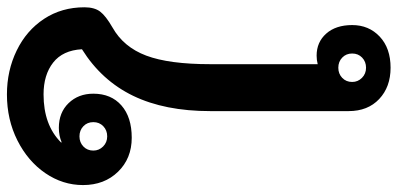

<svg xmlns="http://www.w3.org/2000/svg" viewBox="-428 -800 1119 540"><g transform="rotate(-90 131.0 -529.5)"><path d="M89 -108V-497Q89 -625 132 -714Q175 -803 263 -858Q260 -912 225.5 -939Q191 -966 136 -966Q50 -966 1 -917V-915Q20 -923 42 -923Q85 -923 111.5 -895.5Q138 -868 138 -826Q138 -776 105 -747Q72 -718 14 -718Q-44 -718 -81.5 -756.5Q-119 -795 -119 -855Q-119 -912 -85.5 -961Q-52 -1010 6.5 -1039.5Q65 -1069 136 -1069Q203 -1069 259.5 -1041.5Q316 -1014 348.5 -964.5Q381 -915 381 -851Q381 -823 369 -807Q357 -791 324 -772Q269 -741 245 -677Q221 -613 221 -497V-195Q233 -198 245 -198Q283 -198 307 -171Q331 -144 331 -98Q331 -51 298.5 -20.5Q266 10 211 10Q157 10 123 -22Q89 -54 89 -108ZM58 -826Q58 -843 46.5 -854Q35 -865 18 -865Q1 -865 -10.5 -854Q-22 -843 -22 -826Q-22 -810 -10.5 -798.5Q1 -787 18 -787Q35 -787 46.5 -798Q58 -809 58 -826ZM251 -98Q251 -115 239.5 -126Q228 -137 211 -137Q194 -137 182.5 -126Q171 -115 171 -98Q171 -82 182.5 -70.5Q194 -59 211 -59Q228 -59 239.5 -70Q251 -81 251 -98Z"/></g></svg>

Font: Niramit
Style: Bold
Weight: 700
Designer: Katatrad Aksorn Co.,Ltd.
Foundry: Cadson Demak Co.,Ltd.
Version: Version 1.001; ttfautohint (v1.6)